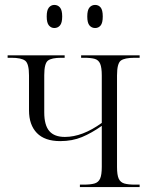

<svg xmlns="http://www.w3.org/2000/svg" viewBox="-20 -761 613 781"><path d="M367 -647Q353 -647 344 -657.5Q335 -668 335 -694Q335 -720 344 -730.5Q353 -741 367 -741Q381 -741 389.5 -730.5Q398 -720 398 -694Q398 -668 389.5 -657.5Q381 -647 367 -647ZM201 -647Q188 -647 179 -657.5Q170 -668 170 -694Q170 -720 179 -730.5Q188 -741 201 -741Q215 -741 224 -730.5Q233 -720 233 -694Q233 -668 224 -657.5Q215 -647 201 -647ZM305 0V-10H320Q348 -10 364 -14.5Q380 -19 387 -34Q394 -49 394 -82V-249Q353 -220 313.5 -203.5Q274 -187 225 -187Q162 -187 130 -220Q98 -253 98 -312V-454Q98 -502 82.5 -514Q67 -526 26 -526H11V-536H243V-526H229Q190 -526 175 -514.5Q160 -503 160 -455V-304Q160 -252 180.5 -228Q201 -204 244 -204Q315 -204 394 -261V-454Q394 -486 387.5 -501.5Q381 -517 365.5 -521.5Q350 -526 322 -526H310V-536H548V-526H528Q487 -526 471.5 -514.5Q456 -503 456 -454V-82Q456 -49 463 -34Q470 -19 486 -14.5Q502 -10 529 -10H548V0Z"/></svg>

Font: Noto Serif Display SemiCondensed Light
Style: Regular
Weight: 300
Width: 4
Designer: Monotype Design Team
Foundry: Monotype Imaging Inc.
Version: Version 2.009